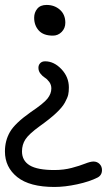

<svg xmlns="http://www.w3.org/2000/svg" viewBox="-33 -534 429 770"><path d="M179.2 -391.1Q141.1 -391.1 122.6 -411.6Q104 -432.1 104 -462.9Q104 -483.9 116.5 -499Q128.9 -514.2 153.8 -514.2Q185.5 -514.2 207.3 -494.9Q229 -475.6 229 -442.9Q229 -420.9 214.4 -406Q199.7 -391.1 179.2 -391.1ZM185.1 215.8Q85.9 215.8 36.4 176.3Q-13.2 136.7 -13.2 73.2Q-13.2 30.3 6.8 -4.6Q26.9 -39.6 89.8 -84Q142.1 -119.1 157.5 -138.7Q172.9 -158.2 172.9 -179.2Q172.9 -193.8 164.8 -205.1Q156.7 -216.3 147 -222.4Q137.2 -228.5 129.2 -238.8Q121.1 -249 121.1 -262.2Q121.1 -273.4 128.4 -280.8Q135.7 -288.1 147.9 -288.1Q183.6 -288.1 213.4 -256.6Q243.2 -225.1 243.2 -183.1Q243.2 -166 240.5 -154.1Q237.8 -142.1 227.3 -122.8Q216.8 -103.5 191.7 -80.1Q166.5 -56.6 126 -27.8Q83 3.4 69.1 24.7Q55.2 45.9 55.2 73.2Q55.2 110.4 86.2 129.2Q117.2 147.9 185.1 147.9Q222.7 147.9 254.6 139.4Q286.6 130.9 308.1 122.3Q329.6 113.8 341.8 113.8Q356.4 113.8 366.2 123.5Q376 133.3 376 147.9Q376 168.9 357.9 178.2Q326.2 194.3 276.6 205.1Q227.1 215.8 185.1 215.8Z"/></svg>

Font: Shantell Sans Irregular Bouncy
Style: Regular
Weight: 300
Designer: Stephen Nixon, Anya Danilova, Shantell Martin
Foundry: Arrow Type
Version: Version 1.006;[9816181b4]